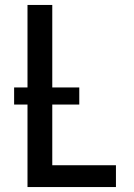

<svg xmlns="http://www.w3.org/2000/svg" viewBox="-20 -755 540 775"><path d="M91 0V-333H37V-402H91V-735H191V-402H300V-333H191V-88H448V0Z"/></svg>

Font: Iosevka SS04 Semibold
Style: Regular
Weight: 600
Monospace: yes
Designer: Belleve Invis
Foundry: Belleve Invis
Version: Version 19.0.0; ttfautohint (v1.8.4)